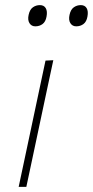

<svg xmlns="http://www.w3.org/2000/svg" viewBox="-20 -731 363 751"><path d="M53 0Q65 -56.5 76 -108Q87 -159.5 100 -221L110.5 -270.5Q123.5 -332 134.8 -385Q146 -438 158 -494L188.5 -495.5Q176 -438 165 -385.8Q154 -333.5 140.5 -270.5L130 -221Q117 -159.5 106 -108Q95 -56.5 83 0ZM278 -628Q263 -628 255.2 -640.5Q247.5 -653 252 -673Q256.5 -694 268.8 -702.5Q281 -711 296 -711Q312 -711 319 -699Q326 -687 322 -666Q318.5 -646 306.5 -637Q294.5 -628 278 -628ZM118 -628Q103 -628 95.2 -640.5Q87.5 -653 92 -673Q96.5 -694 108.8 -702.5Q121 -711 136 -711Q152 -711 159 -699Q166 -687 162 -666Q158.5 -646 146.5 -637Q134.5 -628 118 -628Z"/></svg>

Font: Commissioner Thin
Style: Italic
Weight: 100
Italic angle: -12°
Designer: Kostas Bartsokas
Foundry: Kostas Bartsokas
Version: Version 1.000; ttfautohint (v1.8.3)